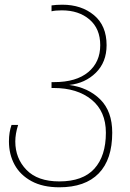

<svg xmlns="http://www.w3.org/2000/svg" viewBox="-20 -556 551 816"><path d="M18 45Q18 6 29 -25H57Q45 13 45 45Q45 117 92.5 166Q140 215 232 215Q332 215 381 161Q430 107 430 8Q430 -83 369 -132.5Q308 -182 209 -182H199V-207H210Q304 -207 355 -249.5Q406 -292 406 -364Q406 -434 360.5 -473Q315 -512 243 -512Q215 -512 199 -508V-533Q219 -536 245 -536Q326 -536 379.5 -491.5Q433 -447 433 -364Q433 -292 387.5 -247Q342 -202 274 -195Q355 -184 406 -133.5Q457 -83 457 8Q457 122 399.5 181Q342 240 232 240Q162 240 114 214Q66 188 42 144Q18 100 18 45Z"/></svg>

Font: Noto Sans Georgian Thin
Style: Regular
Weight: 250
Designer: Monotype Design team
Foundry: Monotype Imaging Inc.
Version: Version 1.000